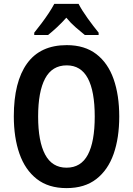

<svg xmlns="http://www.w3.org/2000/svg" viewBox="-20 -1050 683 987"><path d="M593 -451Q593 -341 564 -258.5Q535 -176 475 -129.5Q415 -83 322 -83Q229 -83 169 -130Q109 -177 80 -260Q51 -343 51 -452Q51 -629 119 -723.5Q187 -818 323 -818Q415 -818 475 -772Q535 -726 564 -643.5Q593 -561 593 -451ZM176 -451Q176 -323 212 -255.5Q248 -188 322 -188Q396 -188 431.5 -254.5Q467 -321 467 -451Q467 -581 431.5 -647.5Q396 -714 323 -714Q248 -714 212 -646.5Q176 -579 176 -451ZM384 -1030Q401 -997 430.5 -956Q460 -915 487 -882V-870H416Q395 -887 369 -909.5Q343 -932 321 -959Q297 -932 271.5 -908.5Q246 -885 227 -870H156V-882Q173 -903 193 -929.5Q213 -956 230.5 -982.5Q248 -1009 259 -1030Z"/></svg>

Font: Noto Sans Kannada UI Condensed SemiBold
Style: Regular
Weight: 600
Width: 3
Designer: Jelle Bosma - Monotype Design Team
Foundry: Monotype Imaging Inc.
Version: Version 2.005; ttfautohint (v1.8.4.7-5d5b)